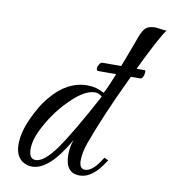

<svg xmlns="http://www.w3.org/2000/svg" viewBox="-73 -691 681 756"><g transform="rotate(10 267.0 -313.0)"><path d="M295 0Q237 0 237 -74Q237 -106 248 -134Q173 -2 104 -2Q100 -2 96 -2.5Q92 -3 87 -4Q37 -18 37 -80Q37 -126 62 -182Q74 -209 88.5 -233.5Q103 -258 121 -279Q184 -355 265 -355Q301 -355 332 -337Q349 -370 372.5 -429.5Q396 -489 427 -574Q439 -607 452 -617Q467 -627 492 -626L513 -623Q520 -622 525 -621.5Q530 -621 534 -622Q524 -611 497 -560.5Q470 -510 427 -419Q383 -327 352.5 -255Q322 -183 304 -133Q289 -91 289 -60Q289 -26 312 -26Q342 -26 376 -81L380 -86L396 -78L392 -73Q346 0 295 0ZM114 -30Q147 -30 194 -95Q244 -166 327 -321Q315 -333 298 -333Q257 -333 202 -278Q150 -227 115 -161Q87 -109 87 -70Q87 -30 114 -30ZM294 -418Q289 -420 289 -427Q289 -435 294.5 -444Q300 -453 307 -453H475Q479 -453 479 -445Q479 -438 475 -428Q471 -418 463 -418Z"/></g></svg>

Font: Carattere
Style: Regular
Weight: 400
Designer: Robert E. Leuschke
Foundry: Robert E. Leuschke
Version: Version 1.010; ttfautohint (v1.8.3)